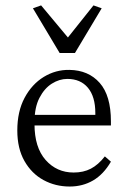

<svg xmlns="http://www.w3.org/2000/svg" viewBox="-20 -681 469 709"><path d="M237.3 7.8Q184.6 7.8 140.6 -16.1Q96.7 -40 70.3 -86.4Q43.9 -132.8 43.9 -199.2Q43.9 -269.5 70.8 -319.8Q97.7 -370.1 141.6 -397Q185.5 -423.8 236.3 -422.9Q306.6 -421.9 348.1 -375Q389.6 -328.1 389.6 -232.4V-217.8H82V-256.8H340.8L332 -249V-263.7Q332 -324.2 304.7 -356.9Q277.3 -389.6 228.5 -389.6Q199.2 -389.6 171.4 -372.1Q143.6 -354.5 125.5 -319.3Q107.4 -284.2 107.4 -230.5V-222.7Q107.4 -136.7 148.4 -90.3Q189.5 -43.9 252 -43.9Q288.1 -43.9 315.4 -58.1Q342.8 -72.3 367.2 -103.5L389.6 -84Q362.3 -37.1 323.7 -14.6Q285.2 7.8 237.3 7.8ZM355.5 -650.4 256.8 -485.4H200.2L101.6 -650.4L131.8 -661.1L259.8 -507.8H203.1L325.2 -661.1Z"/></svg>

Font: Crimson Pro ExtraLight
Style: Regular
Weight: 250
Designer: Jacques Le Bailly
Foundry: Baron von Fonthausen
Version: Version 1.003